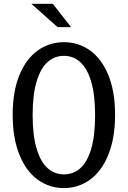

<svg xmlns="http://www.w3.org/2000/svg" viewBox="-20 -960 660 992"><path d="M45.5 -367Q45.5 -487.2 80.2 -571.7Q114.8 -656.2 174.8 -699.1Q234.7 -742 310.2 -742Q385.7 -742 445.5 -699.1Q505.3 -656.2 539.9 -571.7Q574.5 -487.2 574.5 -367Q574.5 -246.2 539.8 -160.8Q505.2 -75.3 445.3 -31.8Q385.5 11.7 310.2 11.7Q234.7 11.7 174.8 -31.8Q114.8 -75.3 80.2 -160.8Q45.5 -246.2 45.5 -367ZM471.3 -365.5Q471.3 -471.5 450.7 -539.8Q430 -608 393.9 -639.8Q357.8 -671.5 310.2 -671.5Q262.5 -671.5 226.3 -639.8Q190.2 -608 169.4 -539.8Q148.7 -471.5 148.7 -365.5Q148.7 -259.5 169.4 -191Q190.2 -122.5 226.3 -90.8Q262.5 -59 310.2 -59Q358.2 -59 394.2 -90.2Q430.3 -121.5 450.8 -189.7Q471.3 -257.8 471.3 -365.5ZM141.8 -940.5H252.7L347.2 -819.8H277.7Z"/></svg>

Font: Monaspace Xenon Var ExtraLight
Style: Regular
Weight: 200
Designer: Riley Cran and the Lettermatic Team
Version: Version 1.200 (Monaspace Xenon Var)